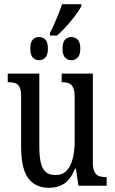

<svg xmlns="http://www.w3.org/2000/svg" viewBox="-20 -888 550 918"><path d="M219 -731Q230 -752 241 -777Q252 -802 261.5 -826Q271 -850 277 -868H369V-858Q362 -845 349 -826.5Q336 -808 319.5 -788Q303 -768 286 -750Q269 -732 253 -718H219ZM167 -600Q149 -600 137 -612.5Q125 -625 125 -655Q125 -687 137 -699Q149 -711 167 -711Q184 -711 196.5 -699Q209 -687 209 -655Q209 -625 196.5 -612.5Q184 -600 167 -600ZM321 -600Q304 -600 291.5 -612.5Q279 -625 279 -655Q279 -687 291.5 -699Q304 -711 321 -711Q338 -711 351 -699Q364 -687 364 -655Q364 -625 351 -612.5Q338 -600 321 -600ZM215 10Q148 10 114.5 -36.5Q81 -83 81 -186V-428Q81 -457 73.5 -471.5Q66 -486 52.5 -490.5Q39 -495 21 -495H17V-536H168V-188Q168 -143 174.5 -112.5Q181 -82 198 -66.5Q215 -51 245 -51Q278 -51 298 -71.5Q318 -92 327.5 -129Q337 -166 337 -215V-422Q337 -454 329.5 -469.5Q322 -485 308.5 -490Q295 -495 278 -495H275V-536H424V-109Q424 -80 432.5 -65Q441 -50 455 -45.5Q469 -41 486 -41H490V0H355L343 -82H339Q317 -29 286.5 -9.5Q256 10 215 10Z"/></svg>

Font: Noto Serif ExtraCondensed
Style: Regular
Weight: 400
Width: 2
Designer: Monotype Design Team
Foundry: Monotype Imaging Inc.
Version: Version 2.013